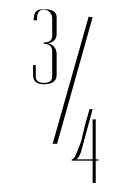

<svg xmlns="http://www.w3.org/2000/svg" viewBox="-20 -609 289 422"><path d="M52.7 -444.3C52.7 -430.7 60.5 -423.8 76.2 -423.8C94.7 -423.8 104.5 -430.7 104.5 -444.3V-454.1V-468.8V-491.2C103.5 -502.9 97.7 -510.7 85.9 -513.7C98.6 -516.6 104.5 -523.4 104.5 -534.2V-571.3C104.5 -583 94.7 -588.9 76.2 -588.9C61.5 -588.9 54.7 -583 54.7 -570.3L53.7 -567.4V-564.5H61.5V-568.4C61.5 -581.1 66.4 -587.9 76.2 -587.9C86.9 -587.9 94.7 -579.1 94.7 -568.4V-567.4V-563.5V-555.7V-545.9V-530.3C94.7 -520.5 88.9 -515.6 76.2 -515.6V-512.7C88.9 -512.7 94.7 -506.8 94.7 -495.1V-477.5V-462.9V-452.1V-445.3V-441.4C94.7 -431.6 88.9 -426.8 76.2 -426.8C64.5 -426.8 58.6 -431.6 58.6 -441.4V-465.8H52.7ZM95.7 -293H105.5L183.6 -571.3L174.8 -572.3ZM183.6 -255.9V-207H190.4V-255.9H196.3V-258.8H190.4V-346.7H183.6V-258.8H146.5C150.4 -258.8 154.3 -264.6 158.2 -275.4L173.8 -333L183.6 -369.1H176.8L167 -335L158.2 -297.9L149.4 -275.4C145.5 -264.6 141.6 -258.8 137.7 -258.8V-255.9Z"/></svg>

Font: Caledo
Style: Light
Weight: 300
Designer: BSozoo
Foundry: BSozoo
Version: Version 002.000